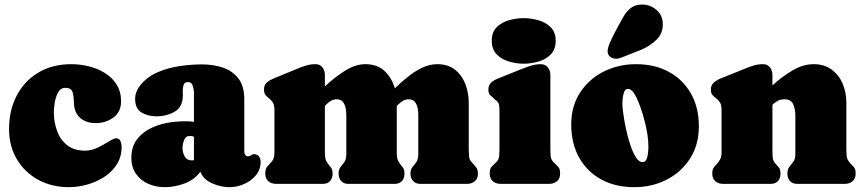

<svg xmlns="http://www.w3.org/2000/svg" viewBox="-20 -792 3727 827"><path d="M501.5 -355.5Q501.5 -309.6 468.3 -285.6Q435.1 -261.7 393.1 -261.7Q350.1 -261.7 324.2 -285.2Q298.3 -308.6 298.3 -352.5Q298.3 -372.6 293.2 -393.1Q288.1 -413.6 261.2 -413.6Q240.7 -413.6 230 -393.6Q219.2 -373.5 215.6 -348.6Q211.9 -323.7 211.9 -308.6Q211.9 -266.6 225.6 -228.5Q239.3 -190.4 269 -166.7Q298.8 -143.1 346.2 -143.1Q374 -143.1 401.4 -156.5Q428.7 -169.9 449.7 -183.1Q470.7 -196.3 479 -196.3Q494.1 -196.3 499 -184.3Q503.9 -172.4 503.9 -160.6Q503.9 -116.7 483.2 -84Q462.4 -51.3 428.5 -29.5Q394.5 -7.8 354.7 3.2Q314.9 14.2 276.9 14.2Q203.6 14.2 145.3 -17.3Q86.9 -48.8 53 -105.5Q19 -162.1 19 -236.3Q19 -316.9 51.8 -379.9Q84.5 -442.9 144.8 -479.2Q205.1 -515.6 287.1 -515.6Q323.7 -515.6 361.3 -506.6Q398.9 -497.6 430.7 -478.3Q462.4 -459 481.9 -428.5Q501.5 -397.9 501.5 -355.5Z M545.9 -112.3Q545.9 -157.2 566.9 -187.3Q587.9 -217.3 621.8 -235.6Q655.8 -253.9 695.3 -261.7Q734.9 -269.5 771.5 -269.5Q782.2 -269.5 793.5 -269.3Q804.7 -269 815.4 -267.1V-394Q815.4 -406.2 810.3 -422.4Q805.2 -438.5 789.6 -438.5Q774.4 -438.5 770.8 -426Q767.1 -413.6 767.1 -402.3Q767.1 -397.5 767.3 -392.3Q767.6 -387.2 767.6 -381.8Q767.6 -331.5 732.9 -311.3Q698.2 -291 653.8 -291Q616.7 -291 589.4 -307.6Q562 -324.2 562 -366.2Q562 -382.8 568.6 -398.4Q575.2 -414.1 585.4 -426.3Q615.2 -462.4 660.4 -481.4Q705.6 -500.5 755.6 -507.6Q805.7 -514.6 849.6 -514.6Q899.4 -514.6 940.9 -500.5Q982.4 -486.3 1007.3 -453.4Q1032.2 -420.4 1032.2 -364.7V-139.6Q1032.2 -131.3 1036.1 -125Q1040 -118.7 1049.3 -118.7Q1056.6 -118.7 1061.8 -123.3Q1066.9 -127.9 1074.2 -127.9Q1088.4 -127.9 1095.5 -118.2Q1102.5 -108.4 1102.5 -95.2Q1102.5 -61 1081.8 -36.4Q1061 -11.7 1030.3 1.2Q999.5 14.2 968.3 14.2Q931.6 14.2 894.3 -2Q856.9 -18.1 842.8 -52.2Q817.9 -17.6 774.7 -1.7Q731.4 14.2 689.9 14.2Q651.9 14.2 618.9 -0.2Q585.9 -14.6 565.9 -43Q545.9 -71.3 545.9 -112.3ZM766.1 -155.3Q766.1 -135.7 775.4 -118.4Q784.7 -101.1 807.1 -101.1Q811.5 -101.1 815.4 -102.1V-203.1Q807.1 -206.5 798.3 -206.5Q779.8 -206.5 772.9 -188.2Q766.1 -169.9 766.1 -155.3Z M1338.4 -515.6Q1358.4 -515.6 1368.9 -501.7Q1379.4 -487.8 1379.4 -469.2V-419.9Q1417.5 -456.1 1463.6 -485.8Q1509.8 -515.6 1553.7 -515.6Q1606 -515.6 1637.2 -485.4Q1668.5 -455.1 1680.7 -411.6Q1706.5 -437 1736.3 -460.9Q1766.1 -484.9 1798.3 -500.2Q1830.6 -515.6 1863.8 -515.6Q1910.2 -515.6 1940.2 -491.5Q1970.2 -467.3 1984.6 -429.4Q1999 -391.6 1999 -350.1V-147Q1999 -135.7 2000.5 -118.9Q2002 -102.1 2011.2 -94.2V-93.8Q2022 -82.5 2030.3 -72Q2038.6 -61.5 2038.6 -44.4Q2038.6 -22.9 2025.4 -11.5Q2012.2 0 1991.2 0H1790.5Q1770.5 0 1759.3 -12.5Q1748 -24.9 1748 -44.4Q1748 -62.5 1756.6 -72.3Q1765.1 -82 1773.4 -94Q1781.7 -106 1781.7 -128.9V-297.4Q1781.7 -311 1778.8 -326.4Q1775.9 -341.8 1767.1 -353Q1758.3 -364.3 1740.7 -364.3Q1724.6 -364.3 1712.2 -355.5Q1699.7 -346.7 1689 -335.9V-133.3Q1689 -107.4 1697.3 -94.7Q1705.6 -82 1713.9 -72.3Q1722.2 -62.5 1722.2 -44.4Q1722.2 -24.4 1711.2 -12.2Q1700.2 0 1679.7 0H1480.5Q1460 0 1449.2 -12.5Q1438.5 -24.9 1438.5 -44.4Q1438.5 -62.5 1446.8 -72.5Q1455.1 -82.5 1463.4 -94.2Q1471.7 -106 1471.7 -128.9V-297.4Q1471.7 -311 1468.8 -326.4Q1465.8 -341.8 1457 -353Q1448.2 -364.3 1430.7 -364.3Q1415 -364.3 1402.3 -355.7Q1389.6 -347.2 1379.4 -335.9V-133.3Q1379.4 -106.9 1387.7 -94.2Q1396 -81.5 1404.3 -72Q1412.6 -62.5 1412.6 -44.4Q1412.6 -24.9 1401.9 -12.5Q1391.1 0 1370.6 0H1169.9Q1148.9 0 1135.7 -11.5Q1122.6 -22.9 1122.6 -44.4Q1122.6 -65.9 1132.6 -76.2Q1142.6 -86.4 1152.3 -98.4Q1162.1 -110.4 1162.1 -136.2V-317.4Q1162.1 -339.4 1155.3 -350.3Q1148.4 -361.3 1139.6 -367.7Q1130.9 -374 1124 -382.1Q1117.2 -390.1 1117.2 -406.2Q1117.2 -426.3 1129.2 -436.5Q1141.1 -446.8 1157.7 -453.6L1260.7 -496.1Q1279.3 -503.9 1298.6 -509.8Q1317.9 -515.6 1338.4 -515.6Z M2308.6 -515.6Q2328.6 -515.6 2339.6 -502Q2350.6 -488.3 2350.6 -469.2V-147Q2350.6 -133.3 2351.8 -119.4Q2353 -105.5 2362.8 -95.2Q2375.5 -81.5 2384 -73.7Q2392.6 -65.9 2392.6 -44.4Q2392.6 -22.9 2379.2 -11.5Q2365.7 0 2344.7 0H2137.2Q2116.2 0 2102.8 -11.2Q2089.4 -22.5 2089.4 -44.4Q2089.4 -65.4 2097.7 -74Q2106 -82.5 2119.1 -95.2Q2128.9 -105 2130.1 -119.6Q2131.3 -134.3 2131.3 -147V-317.4Q2131.3 -327.1 2129.9 -337.6Q2128.4 -348.1 2121.6 -355.5Q2119.6 -357.9 2116.9 -359.4Q2114.3 -360.8 2112.3 -362.8Q2101.6 -374 2092.5 -381.1Q2083.5 -388.2 2083.5 -406.2Q2083.5 -425.8 2095.7 -436.5Q2107.9 -447.3 2124.5 -453.6L2230 -496.1Q2248.5 -503.4 2268.6 -509.5Q2288.6 -515.6 2308.6 -515.6ZM2235.4 -517.6Q2204.1 -517.6 2172.4 -526.9Q2140.6 -536.1 2119.4 -557.9Q2098.1 -579.6 2098.1 -616.7Q2098.1 -653.8 2119.6 -675Q2141.1 -696.3 2172.9 -705.1Q2204.6 -713.9 2235.4 -713.9Q2266.1 -713.9 2298.1 -705.1Q2330.1 -696.3 2351.8 -675Q2373.5 -653.8 2373.5 -616.7Q2373.5 -579.1 2352.1 -557.4Q2330.6 -535.6 2298.6 -526.6Q2266.6 -517.6 2235.4 -517.6Z M2719.7 -515.6Q2800.3 -515.6 2861.1 -482.4Q2921.9 -449.2 2956.1 -389.2Q2990.2 -329.1 2990.2 -248Q2990.2 -168.5 2952.6 -109.6Q2915 -50.8 2851.8 -18.3Q2788.6 14.2 2711.4 14.2Q2630.4 14.2 2569.3 -19.3Q2508.3 -52.7 2474.4 -113.5Q2440.4 -174.3 2440.4 -255.4Q2440.4 -334.5 2478.5 -393.1Q2516.6 -451.7 2580.1 -483.6Q2643.6 -515.6 2719.7 -515.6ZM2747.6 -93.8Q2759.8 -93.8 2764.9 -106.4Q2770 -119.1 2771.5 -134.5Q2772.9 -149.9 2772.9 -158.2Q2772.9 -186 2768.6 -213.6Q2764.2 -241.2 2757.3 -268.1Q2754.9 -278.8 2748 -301.5Q2741.2 -324.2 2731.4 -349.1Q2721.7 -374 2710 -391.6Q2698.2 -409.2 2685.1 -409.2Q2673.8 -409.2 2668.7 -396.5Q2663.6 -383.8 2662.1 -368.4Q2660.6 -353 2660.6 -345.2Q2660.6 -332 2664.6 -303Q2668.5 -273.9 2676 -238.3Q2683.6 -202.6 2694.3 -169.7Q2705.1 -136.7 2718.5 -115.2Q2731.9 -93.8 2747.6 -93.8ZM2597.2 -571.8Q2597.2 -584.5 2605.7 -605Q2614.3 -625.5 2625 -645.8Q2635.7 -666 2642.1 -678.2Q2653.8 -700.2 2666.5 -721.9Q2679.2 -743.7 2697.8 -758.1Q2716.3 -772.5 2745.1 -772.5Q2781.2 -772.5 2808.1 -748.8Q2835 -725.1 2835 -687.5Q2835 -646.5 2806.2 -619.4Q2777.3 -592.3 2742.7 -578.1L2661.6 -545.9Q2654.8 -543 2648.2 -541Q2641.6 -539.1 2633.8 -539.1Q2619.1 -539.1 2608.2 -547.6Q2597.2 -556.2 2597.2 -571.8Z M3266.1 -515.6Q3286.1 -515.6 3296.6 -501.7Q3307.1 -487.8 3307.1 -469.2V-424.3Q3345.7 -460 3392.1 -487.8Q3438.5 -515.6 3483.9 -515.6Q3531.2 -515.6 3562.5 -492.2Q3593.8 -468.8 3609.6 -431.2Q3625.5 -393.6 3625.5 -350.1V-147Q3625.5 -133.3 3626.7 -120.1Q3627.9 -106.9 3637.2 -95.2Q3648.4 -81.1 3657 -73.2Q3665.5 -65.4 3665.5 -44.4Q3665.5 -22.9 3652.3 -11.5Q3639.2 0 3618.2 0H3414.1Q3393.6 0 3382.6 -12.2Q3371.6 -24.4 3371.6 -44.4Q3371.6 -63 3380.1 -73.5Q3388.7 -84 3397.2 -95.5Q3405.8 -106.9 3405.8 -127.9V-297.4Q3405.8 -320.3 3396.7 -342.3Q3387.7 -364.3 3359.4 -364.3Q3342.3 -364.3 3330.1 -357.7Q3317.9 -351.1 3307.1 -340.8V-141.1Q3307.1 -127.9 3308.1 -114.5Q3309.1 -101.1 3317.9 -89.8Q3328.1 -77.6 3335 -70.1Q3341.8 -62.5 3341.8 -44.4Q3341.8 -24.4 3330.8 -12.2Q3319.8 0 3299.3 0H3095.2Q3074.2 0 3061 -11.5Q3047.9 -22.9 3047.9 -44.4Q3047.9 -60.5 3054 -69.6Q3060.1 -78.6 3067.9 -86.4Q3075.7 -94.2 3081.8 -105.5Q3087.9 -116.7 3087.9 -136.2V-317.4Q3087.9 -339.4 3081.1 -350.6Q3074.2 -361.8 3064.9 -368.4Q3055.7 -375 3048.8 -382.8Q3042 -390.6 3042 -406.2Q3042 -425.3 3054.7 -436.3Q3067.4 -447.3 3083 -453.6L3188.5 -496.1Q3207 -503.9 3226.3 -509.8Q3245.6 -515.6 3266.1 -515.6Z"/></svg>

Font: Caprasimo
Style: Regular
Weight: 400
Designer: The DocRepair Project, Phaedra Charles, Flavia Zimbardi
Foundry: Google
Version: Version 1.001